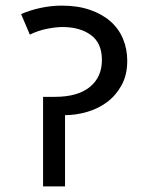

<svg xmlns="http://www.w3.org/2000/svg" viewBox="-20 -662 512 682"><path d="M200 -642Q256 -642 299.5 -627Q343 -612 372.5 -586Q402 -560 417 -524Q432 -488 432 -446Q432 -396 412 -359.5Q392 -323 360.5 -299.5Q329 -276 289.5 -264.5Q250 -253 211 -253V0H133V-318H175Q256 -318 299 -353Q342 -388 342 -449Q342 -509 303 -537.5Q264 -566 202 -566Q178 -566 146 -559.5Q114 -553 86 -539L55 -612Q87 -626 124.5 -634Q162 -642 200 -642Z"/></svg>

Font: Mukta
Style: Regular
Weight: 400
Designer: Girish Dalvi and Yashodeep Gholap
Foundry: Ek Type
Version: Version 2.538;PS 1.001;hotconv 16.6.51;makeotf.lib2.5.65220;